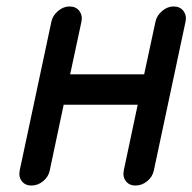

<svg xmlns="http://www.w3.org/2000/svg" viewBox="-20 -574 595 594"><path d="M139 -507Q143 -526 159.5 -540Q176 -554 195 -554Q215 -554 225.5 -540Q236 -526 232 -507L197 -344H426L461 -507Q465 -526 481.5 -540Q498 -554 517 -554Q537 -554 547.5 -540Q558 -526 554 -507L456 -47Q452 -27 435.5 -13.5Q419 0 399 0Q380 0 369.5 -13.5Q359 -27 363 -47L406 -250H177L134 -47Q130 -27 113.5 -13.5Q97 0 77 0Q58 0 47.5 -13.5Q37 -27 41 -47Z"/></svg>

Font: VDS
Style: Italic
Weight: 400
Designer: artmaker
Foundry: artmaker
Version: Version 1.000 2009 initial release